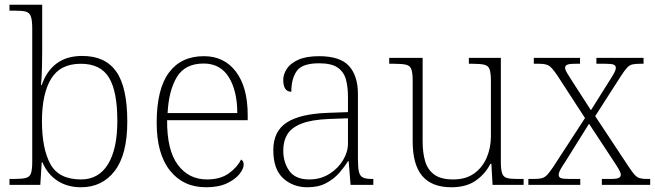

<svg xmlns="http://www.w3.org/2000/svg" viewBox="-20 -780 2763 810"><path d="M322 10Q265 10 223 -17Q181 -44 159 -95H156L150 0H20V-25H38Q71 -25 88 -29Q105 -33 110.5 -48.5Q116 -64 116 -98V-659Q116 -695 110 -711Q104 -727 89 -731Q74 -735 46 -735H20V-760H158V-563Q158 -535 157 -493Q156 -451 153 -421H156Q176 -480 218.5 -512Q261 -544 327 -544Q424 -544 470.5 -478Q517 -412 517 -267Q517 -128 464 -59Q411 10 322 10ZM322 -23Q396 -23 435.5 -87Q475 -151 475 -270Q475 -395 439.5 -453Q404 -511 321 -511Q234 -511 195.5 -447.5Q157 -384 157 -269Q157 -153 192.5 -88Q228 -23 322 -23Z M849 10Q753 10 697 -60.5Q641 -131 641 -262Q641 -404 692.5 -473.5Q744 -543 840 -543Q926 -543 975.5 -477.5Q1025 -412 1025 -294V-273H685Q684 -147 730 -85Q776 -23 853 -23Q909 -23 944.5 -48Q980 -73 997 -107Q1008 -101 1008 -86Q1008 -68 990 -45.5Q972 -23 937 -6.5Q902 10 849 10ZM981 -303Q981 -396 945.5 -454Q910 -512 839 -512Q761 -512 726.5 -455.5Q692 -399 687 -303Z M1277 10Q1216 10 1174.5 -28Q1133 -66 1133 -147Q1133 -226 1189.5 -263Q1246 -300 1365 -304L1448 -307V-371Q1448 -413 1439.5 -444.5Q1431 -476 1405 -494.5Q1379 -513 1326 -513Q1255 -513 1232 -480.5Q1209 -448 1209 -393Q1175 -393 1175 -443Q1175 -466 1189.5 -489Q1204 -512 1237.5 -527.5Q1271 -543 1326 -543Q1415 -543 1452.5 -501.5Q1490 -460 1490 -383V-111Q1490 -75 1494 -56.5Q1498 -38 1510.5 -31.5Q1523 -25 1549 -25H1555V0H1459L1451 -100H1448Q1434 -77 1412 -51.5Q1390 -26 1357 -8Q1324 10 1277 10ZM1285 -23Q1332 -23 1369 -46Q1406 -69 1427 -104Q1448 -139 1448 -174V-281L1367 -278Q1294 -275 1252 -258.5Q1210 -242 1192.5 -213.5Q1175 -185 1175 -145Q1175 -95 1200.5 -59Q1226 -23 1285 -23Z M1884 10Q1802 10 1761.5 -37.5Q1721 -85 1721 -184V-439Q1721 -472 1715.5 -487.5Q1710 -503 1693 -507Q1676 -511 1643 -511H1622V-536H1763V-183Q1763 -136 1773.5 -100Q1784 -64 1812 -43.5Q1840 -23 1892 -23Q1945 -23 1980 -48Q2015 -73 2033 -114.5Q2051 -156 2051 -205V-438Q2051 -472 2045.5 -487.5Q2040 -503 2023 -507Q2006 -511 1973 -511H1958V-536H2093V-97Q2093 -64 2098.5 -48.5Q2104 -33 2119 -29Q2134 -25 2163 -25H2189V0H2058L2053 -89H2049Q2027 -46 1987 -18Q1947 10 1884 10Z M2209 0V-25H2233Q2254 -25 2266.5 -28.5Q2279 -32 2289 -43Q2299 -54 2314 -76L2448 -282L2331 -462Q2310 -493 2297 -502Q2284 -511 2254 -511H2232V-536H2427V-511H2409Q2380 -511 2372 -506.5Q2364 -502 2364 -494Q2364 -486 2372 -472.5Q2380 -459 2393 -439L2473 -315L2549 -436Q2562 -456 2570 -470.5Q2578 -485 2578 -494Q2578 -503 2569.5 -507Q2561 -511 2534 -511H2496V-536H2695V-511H2680Q2659 -511 2647 -508Q2635 -505 2625 -494Q2615 -483 2600 -460L2491 -290L2634 -74Q2648 -53 2657.5 -42.5Q2667 -32 2678.5 -28.5Q2690 -25 2709 -25H2723V0H2519V-25H2554Q2582 -25 2590.5 -29.5Q2599 -34 2599 -43Q2599 -51 2591 -65Q2583 -79 2567 -103L2465 -258L2367 -101Q2354 -82 2345.5 -67Q2337 -52 2337 -42Q2337 -33 2345.5 -29Q2354 -25 2383 -25H2428V0Z"/></svg>

Font: Noto Serif ExtraLight
Style: Regular
Weight: 200
Designer: Monotype Design Team
Foundry: Monotype Imaging Inc.
Version: Version 2.015; ttfautohint (v1.8.4.7-5d5b)